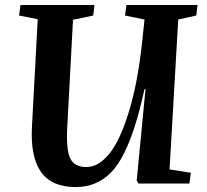

<svg xmlns="http://www.w3.org/2000/svg" viewBox="-20 -734 827 768"><path d="M692.9 -655.8 658.2 -56.2 743.2 -43 737.8 0H534.2L526.9 -12.2L562 -377.9H558.1Q539.6 -293.9 520.3 -232.7Q501 -171.4 477.3 -123Q453.6 -74.7 425.3 -45.4Q397 -16.1 361.6 -1Q326.2 14.2 282.2 14.2Q187 14.2 144 -46.1Q101.1 -106.4 107.9 -229L130.9 -657.2L56.2 -671.9L62 -713.9H357.9L353 -671.9L272 -654.8L249 -225.1Q244.1 -134.8 261 -100.3Q277.8 -65.9 325.2 -65.9Q360.4 -65.9 391.8 -92.8Q423.3 -119.6 447.3 -165Q471.2 -210.4 491.2 -273.2Q511.2 -335.9 524.7 -404.8Q538.1 -473.6 546.9 -550.8L558.1 -655.8L480 -671.9L485.8 -713.9H770L765.1 -671.9Z"/></svg>

Font: Literata SemiBold
Style: Italic
Weight: 650
Italic angle: -2.39999°
Designer: Latin by Veronika Burian and Jose Scaglione. Greek by Irene Vlachou. Cyrillic by Vera Evstafieva
Foundry: TypeTogether
Version: Version 3.021